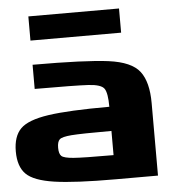

<svg xmlns="http://www.w3.org/2000/svg" viewBox="-58 -932 960 989"><g transform="rotate(-5 422.0 -437.5)"><path d="M500 -125V-250Q341.8 -250 293 -246.1Q244.1 -242.2 231.4 -230.5Q218.8 -218.8 218.8 -187.5Q218.8 -156.2 231.4 -144.5Q244.1 -132.8 293 -128.9Q341.8 -125 500 -125ZM718.8 -375V0H500Q289.1 0 183.6 -15.6Q78.1 -31.2 39.1 -70.3Q0 -109.4 0 -187.5Q0 -265.6 39.1 -304.7Q78.1 -343.8 183.6 -359.4Q289.1 -375 500 -375Q500 -445.3 484.4 -468.8Q468.8 -492.2 402.3 -496.1Q335.9 -500 125 -500V-625Q398.4 -625 516.6 -609.4Q634.8 -593.8 676.8 -539.1Q718.8 -484.4 718.8 -375ZM593.8 -875V-750H125V-875Z"/></g></svg>

Font: CraftyPE
Style: Regular
Weight: 400
Designer: Erek Butcher
Foundry: Haunted Coop
Version: Version 0.018;April 4, 2024;FontCreator 15.0.0.2962 64-bit